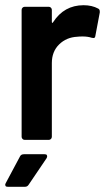

<svg xmlns="http://www.w3.org/2000/svg" viewBox="-21 -537 417 737"><path d="M300 -517Q332 -517 356 -504Q362 -501 362 -493Q362 -491 362 -489L345 -399Q344 -391 338 -391Q335 -391 331 -392Q316 -397 296 -397Q283 -397 276 -396Q234 -394 206 -366.5Q178 -339 178 -295V-12Q178 -7 174.5 -3.5Q171 0 166 0H74Q69 0 65.5 -3.5Q62 -7 62 -12V-499Q62 -504 65.5 -507.5Q69 -511 74 -511H166Q171 -511 174.5 -507.5Q178 -504 178 -499V-454Q178 -450 179 -449.5Q180 -449 180 -449Q181 -449 183 -452Q225 -517 300 -517ZM9 180Q2 180 0.5 177Q-1 174 -1 172Q-1 170 1 166L56 63Q60 55 71 55H150Q157 55 158.5 58Q160 61 160 63Q160 66 158 70L89 172Q84 180 75 180Z"/></svg>

Font: LinhAnh SemBd
Style: Regular
Weight: 600
Monospace: yes
Designer: Jeremy Tribby
Foundry: Tribby Type
Version: Version 1.408